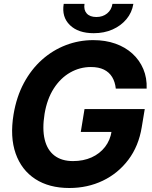

<svg xmlns="http://www.w3.org/2000/svg" viewBox="-20 -940 768 970"><path d="M330.3 9.8Q228 9.8 158.3 -35.5Q88.6 -80.8 59.1 -164.4Q29.6 -247.9 48.6 -362.7Q63.4 -451.2 100.7 -520.7Q138.1 -590.2 192.4 -638.5Q246.7 -686.7 312.8 -712Q379 -737.3 451 -737.3Q512.7 -737.3 563 -719.5Q613.4 -701.7 649.3 -668.8Q685.3 -635.8 704.1 -591.1Q722.9 -546.3 720.9 -492.4H565Q561.4 -526.5 546.5 -550.9Q531.6 -575.3 505.1 -588.3Q478.6 -601.4 439.1 -601.4Q383.4 -601.4 334.7 -573.7Q285.9 -546 251.8 -493.1Q217.7 -440.1 205.1 -364.5Q192.9 -288.4 205.8 -235.2Q218.7 -181.9 255 -154.1Q291.4 -126.2 348.8 -126.2Q401.1 -126.2 442.6 -144.8Q484.1 -163.5 510.6 -197.7Q537.1 -231.9 544.1 -278.1L575.2 -273.4H388.1L407 -389.1H711.3L696.1 -297.5Q680.5 -201.8 628.5 -132.9Q576.5 -64 499.4 -27.1Q422.3 9.8 330.3 9.8ZM453.5 -772.3Q375.2 -772.3 333.1 -813.2Q290.9 -854.2 301.9 -920.3H406.9Q402.1 -890 418.1 -872.1Q434.2 -854.1 467 -854.1Q499.2 -854.1 521.2 -872.1Q543.3 -890 548.1 -920.3H653.8Q646.6 -876.4 618.8 -843.1Q591 -809.8 548.5 -791Q506 -772.3 453.5 -772.3Z"/></svg>

Font: Inter Tight
Style: Italic
Weight: 400
Italic angle: -9.39999°
Designer: Rasmus Andersson
Foundry: rsms
Version: Version 3.002